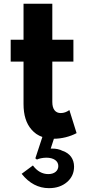

<svg xmlns="http://www.w3.org/2000/svg" viewBox="-20 -724 470 1024"><path d="M241 279.5C280.5 279.5 312.5 268.5 337.5 247C362.5 225.5 375 198 375 164.5C375 124 352.5 93.5 314.5 81C297 71.5 277 68.5 259 68.5C256 68.5 253.5 68.5 250.5 68.5L267.5 16C309 16 354 4.5 388.5 -14L350 -137C335.5 -126.5 320 -121 304 -121C275.5 -121 259 -141.5 259 -180V-395.5H371.5V-512H259V-704H105.5V-512H37V-395.5H105.5V-169C105.5 -110.5 119.5 -65.5 148 -33C163.5 -14.5 183 -1.5 206 6.5L168.5 120.5L177 127C187 121.5 209 117 227.5 117C265.5 117 291 134 291 161.5C291 187 270 204.5 238 204.5C205.5 204.5 178 189 155.5 158.5L95.5 203C135.5 253.5 184.5 279.5 241 279.5Z"/></svg>

Font: Spartan
Style: Bold
Weight: 700
Designer: Matt Bailey, Mirko Velimirovic
Foundry: Matt Bailey
Version: Version 1.003